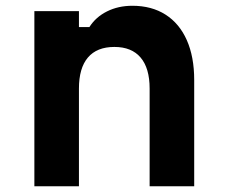

<svg xmlns="http://www.w3.org/2000/svg" viewBox="-20 -652 790 672"><path d="M100.3 -613.1H256.3V-557.3H292.9Q315.2 -592.5 354.6 -612.1Q393.9 -631.8 443.2 -631.8Q510.9 -631.8 559.4 -600.8Q608 -569.8 633.9 -511.4Q659.7 -452.9 659.7 -372.1V0H503.7V-342.1Q503.7 -413.2 472.3 -450.4Q440.9 -487.7 380.3 -487.7Q319.2 -487.7 287.7 -450.7Q256.3 -413.8 256.3 -342.1V0H100.3Z"/></svg>

Font: Martian Mono sWd Rg
Style: Regular
Weight: 400
Width: 6
Monospace: yes
Designer: Roman Shamin
Foundry: Evil Martians
Version: Version 1.000